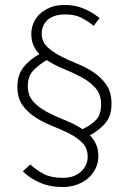

<svg xmlns="http://www.w3.org/2000/svg" viewBox="-20 -701 519 773"><path d="M92 -355Q92 -316 114.5 -291.5Q137 -267 170.5 -249.5Q204 -232 242 -217Q280 -202 312 -181Q348 -198 367.5 -219Q387 -240 387 -281Q387 -321 364.5 -346.5Q342 -372 308.5 -390Q275 -408 237 -423.5Q199 -439 168 -459Q134 -439 113 -416Q92 -393 92 -355ZM233 52Q181 52 141 34.5Q101 17 72 -11L102 -39Q128 -15 157.5 0Q187 15 233 15Q279 15 306 -10Q333 -35 333 -70Q333 -104 312 -125.5Q291 -147 259.5 -163Q228 -179 191.5 -193.5Q155 -208 123.5 -228Q92 -248 71 -277Q50 -306 50 -352Q50 -400 75.5 -431.5Q101 -463 139 -483Q124 -498 115 -518Q106 -538 106 -564Q106 -585 114 -606Q122 -627 139 -643.5Q156 -660 181 -670.5Q206 -681 241 -681Q283 -681 318 -666Q353 -651 381 -628L357 -597Q333 -617 306.5 -630Q280 -643 242 -643Q217 -643 199 -636.5Q181 -630 170 -619.5Q159 -609 153.5 -595Q148 -581 148 -567Q148 -534 169 -513.5Q190 -493 221 -476.5Q252 -460 288.5 -445.5Q325 -431 356 -410.5Q387 -390 408 -360Q429 -330 429 -284Q429 -234 404.5 -205.5Q380 -177 342 -156Q358 -140 367 -119.5Q376 -99 376 -72Q376 -45 364.5 -22Q353 1 333.5 17.5Q314 34 288 43Q262 52 233 52Z"/></svg>

Font: Giro Light
Style: Regular
Weight: 300
Designer: Paul D. Hunt
Foundry: Adobe Systems Incorporated
Version: Version 1.000;PS 1.0;hotconv 1.0.88;makeotf.lib2.5.647800